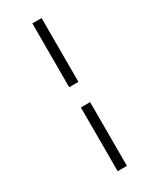

<svg xmlns="http://www.w3.org/2000/svg" viewBox="-241 -929 870 1080"><g transform="rotate(-30 193.5 -389.0)"><path d="M179 -869H239V-454.5H179ZM179 -323H239V91H179Z"/></g></svg>

Font: Merriweather 96pt Medium
Style: Italic
Weight: 500
Italic angle: -7.8°
Version: Version 2.101